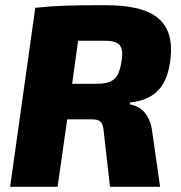

<svg xmlns="http://www.w3.org/2000/svg" viewBox="-20 -720 696 740"><path d="M636 -485C658 -648 562 -700 384 -700C264 -700 202 -699 116 -690L19 0H202L239 -260H332C365 -260 377 -252 380 -211L404 0H597L567 -210C558 -288 515 -312 480 -318L481 -325C589 -336 625 -401 636 -485ZM449 -487C438 -415 416 -397 348 -397H258L281 -563H381C441 -563 457 -545 449 -487Z"/></svg>

Font: Exo 2 Extra Bold
Style: Italic
Weight: 800
Italic angle: -8°
Designer: Natanael Gama
Version: Version 1.001;PS 001.001;hotconv 1.0.88;makeotf.lib2.5.64775